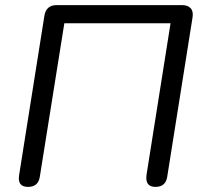

<svg xmlns="http://www.w3.org/2000/svg" viewBox="-20 -725 795 752"><path d="M90 7Q47 7 55 -40L154 -664Q161 -705 202 -705H693Q716 -705 727 -692.5Q738 -680 734 -656L635 -33Q629 7 589 7Q547 7 554 -41L648 -634H232L136 -33Q130 7 90 7Z"/></svg>

Font: Nunito
Style: Italic
Weight: 400
Italic angle: -9°
Designer: Vernon Adams
Foundry: Vernon Adams
Version: Version 3.601; ttfautohint (v1.8.2.53-6de2)